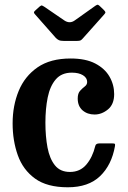

<svg xmlns="http://www.w3.org/2000/svg" viewBox="-20 -781 542 814"><path d="M33.5 -258Q33.5 -333 59.2 -395.5Q85 -458 139.2 -495.5Q193.5 -533 279.5 -533Q343 -533 383.8 -511.8Q424.5 -490.5 444.2 -456.2Q464 -422 464 -382Q464 -339 437.8 -317.2Q411.5 -295.5 381 -295.5Q350.5 -295.5 330 -313.2Q309.5 -331 309.5 -363.5Q309.5 -385 319.5 -396Q329.5 -407 339.5 -414.5Q349.5 -422 349.5 -433.5Q349.5 -451 331.8 -462Q314 -473 284.5 -473Q241 -473 216.5 -444.5Q192 -416 182.2 -367.8Q172.5 -319.5 172.5 -261Q172.5 -202.5 181.5 -155.2Q190.5 -108 213 -80Q235.5 -52 276.5 -52Q319.5 -52 346 -83.2Q372.5 -114.5 384 -162.5Q386.5 -173 401.5 -173H456Q465.5 -173 467 -171Q468.5 -169 467.5 -162Q453.5 -81.5 404.2 -34.2Q355 13 267.5 13Q179.5 13 128.5 -24Q77.5 -61 55.5 -122.8Q33.5 -184.5 33.5 -258ZM216 -621 130 -718.5Q124.5 -724 124 -727.8Q123.5 -731.5 129.5 -736.5L147 -752.5Q154.5 -758.5 157.5 -757.8Q160.5 -757 168.5 -752L252.5 -694.5Q275.5 -679 297 -694.5L385 -757Q392 -762 395.8 -760.5Q399.5 -759 405.5 -753L419.5 -739.5Q426 -733 426.8 -729.5Q427.5 -726 421.5 -719.5L331.5 -618.5Q326.5 -612.5 322 -610Q317.5 -607.5 306 -607.5H250.5Q236.5 -607.5 229.2 -611Q222 -614.5 216 -621Z"/></svg>

Font: Besley* Narrow Semi
Style: Regular
Weight: 600
Width: 4
Designer: Owen Earl
Foundry: indestructible type*
Version: Version 3.000; ttfautohint (v1.8.3)